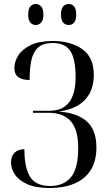

<svg xmlns="http://www.w3.org/2000/svg" viewBox="-20 -930 550 960"><path d="M230 10Q159 10 116.5 -9Q74 -28 54.5 -57.5Q35 -87 35 -118Q35 -148 52.5 -166Q70 -184 102 -184Q102 -92 130.5 -46Q159 0 231 0Q297 0 334 -43Q371 -86 371 -191Q371 -281 334 -323.5Q297 -366 224 -366H145V-376H227Q358 -376 358 -545Q358 -634 332 -674.5Q306 -715 243 -715Q195 -715 170.5 -692.5Q146 -670 137 -629Q128 -588 128 -530Q92 -530 72 -544Q52 -558 52 -591Q52 -622 71.5 -653Q91 -684 133.5 -704.5Q176 -725 243 -725Q333 -725 391 -684.5Q449 -644 449 -556Q449 -478 405 -431Q361 -384 273 -372Q362 -367 412 -324.5Q462 -282 462 -193Q462 -123 432.5 -78Q403 -33 350.5 -11.5Q298 10 230 10ZM324 -805Q307 -805 296 -817Q285 -829 285 -857Q285 -886 296 -898Q307 -910 324 -910Q340 -910 350.5 -898Q361 -886 361 -857Q361 -829 350.5 -817Q340 -805 324 -805ZM158 -805Q143 -805 132 -817Q121 -829 121 -857Q121 -886 132 -898Q143 -910 158 -910Q174 -910 185.5 -898Q197 -886 197 -857Q197 -829 185.5 -817Q174 -805 158 -805Z"/></svg>

Font: Noto Serif Display Condensed
Style: Regular
Weight: 400
Width: 3
Designer: Monotype Design Team
Foundry: Monotype Imaging Inc.
Version: Version 2.009